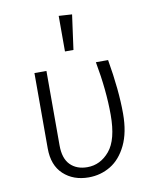

<svg xmlns="http://www.w3.org/2000/svg" viewBox="-87 -837 736 914"><g transform="rotate(-10 281.0 -380.0)"><path d="M481 -260Q481 -169 451.5 -108Q422 -47 374 -18Q326 11 268 11Q194 11 146.5 -33Q99 -77 99 -159V-523H157V-163Q157 -100 187.5 -69Q218 -38 270 -38Q333 -38 377.5 -91Q422 -144 422 -264Q422 -383 396 -523H455Q481 -373 481 -260ZM324 -767 301 -599H260V-771Z"/></g></svg>

Font: Fira Sans Light
Style: Regular
Weight: 300
Designer: bBox Type GmbH & Carrois Corporate GbR & Edenspiekermann AG
Foundry: bBox Type GmbH & Carrois Corporate GbR & Edenspiekermann AG
Version: Version 4.301